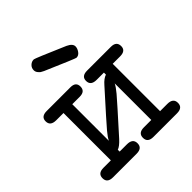

<svg xmlns="http://www.w3.org/2000/svg" viewBox="-177 -759 880 880"><g transform="rotate(-45 262.5 -319.5)"><path d="M54 -62Q54 -62 102 -62V-369H55Q17 -369 17 -400Q17 -430 54 -430H208Q243 -430 243 -400Q243 -369 207 -369Q207 -369 159 -369V-132Q166 -147 186.5 -171.5Q207 -196 325 -327Q345 -350 364 -356V-369H317Q279 -369 279 -400Q279 -430 316 -430H470Q506 -430 506 -399Q506 -369 469 -369H421V-62H468Q506 -62 506 -31Q506 0 469 0H316Q279 0 279 -31Q279 -62 316 -62H364V-299Q357 -284 336.5 -259.5Q316 -235 198 -104Q175 -79 159 -74V-62H206Q244 -62 244 -31Q244 0 207 0H54Q17 0 17 -31Q17 -62 54 -62ZM144 -604Q144 -619 154.5 -629Q165 -639 178 -639H180Q186 -639 329 -577Q357 -564 357 -546Q357 -533 347.5 -519.5Q338 -506 324 -506H323Q318 -506 175 -568Q165 -573 161 -575.5Q157 -578 150.5 -586Q144 -594 144 -604Z"/></g></svg>

Font: CMU Typewriter Text
Style: Regular
Weight: 500
Monospace: yes
Version: Version 0.7.0